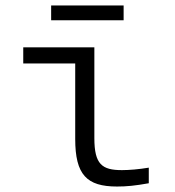

<svg xmlns="http://www.w3.org/2000/svg" viewBox="-20 -673 640 702"><path d="M426 -51C353 -51 325 -72 325 -168V-500H65V-441H255V-165C255 -34 297 9 408 9C443 9 474 6 524 -3V-60C488 -54 452 -51 426 -51ZM167 -599H432V-653H167Z"/></svg>

Font: LT Wave Mono Light
Style: Regular
Weight: 300
Designer: Daniel Lyons
Version: Version 2.5 (Glyphs App)